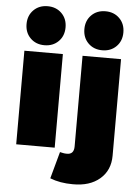

<svg xmlns="http://www.w3.org/2000/svg" viewBox="-65 -866 805 1118"><g transform="rotate(5 337.5 -307.0)"><path d="M55 -547H280V0H55ZM168 -817Q218 -817 250 -785Q282 -753 282 -703Q282 -653 250 -621Q218 -589 168 -589Q118 -589 86 -621Q54 -653 54 -703Q54 -753 86 -785Q118 -817 168 -817ZM313 23Q322 25 331.5 27Q341 29 351 29Q395 31 395 -17V-547H620V17Q620 103 561 153.5Q502 204 403 203Q328 203 270 180ZM506 -817Q556 -817 588 -785Q620 -753 620 -703Q620 -653 588 -621Q556 -589 506 -589Q456 -589 424 -621Q392 -653 392 -703Q392 -753 424 -785Q456 -817 506 -817Z"/></g></svg>

Font: Alexandria Black
Style: Regular
Weight: 900
Designer: Mohamed Gaber
Foundry: Kief Type Foundry
Version: Version 5.100